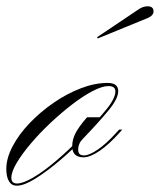

<svg xmlns="http://www.w3.org/2000/svg" viewBox="-76 -580 507 609"><path d="M-23 9Q-39 9 -47.5 -5Q-56 -19 -56 -44Q-56 -78 -36 -116Q-16 -154 18 -189.5Q52 -225 94 -254Q136 -283 180.5 -300Q225 -317 265 -317Q299 -317 299 -291Q299 -267 268 -229.5Q237 -192 190 -143Q153 -104 112 -69.5Q71 -35 35.5 -13Q0 9 -23 9ZM-22 2Q-3 2 29.5 -17Q62 -36 102 -70Q142 -104 185 -148Q232 -197 261 -232.5Q290 -268 290 -290Q290 -307 268 -307Q248 -307 217.5 -291Q187 -275 152.5 -248.5Q118 -222 84 -190Q50 -158 22 -125Q-6 -92 -23 -63.5Q-40 -35 -40 -16Q-40 2 -22 2ZM303 -159Q270 -122 240 -101.5Q210 -81 189 -81Q153 -81 153 -116Q153 -137 163.5 -157.5Q174 -178 200 -208H248L187 -140Q172 -125 172 -105Q172 -87 190 -87Q207 -87 234 -105.5Q261 -124 290 -156L302 -169H312ZM234 -458 232 -462 366 -552Q379 -560 392 -560Q411 -560 411 -544Q411 -531 393 -523Z"/></svg>

Font: Ballet
Style: Regular
Weight: 400
Designer: Maximiliano R. Sproviero
Foundry: Omnibus-Type
Version: Version 1.100